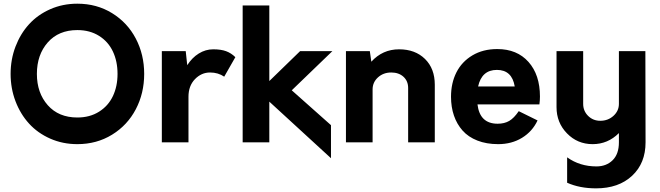

<svg xmlns="http://www.w3.org/2000/svg" viewBox="-20 -780 3617 1052"><path d="M403.8 9.8Q323.7 9.8 255.1 -20.5Q186.5 -50.8 139.2 -102.8Q91.8 -154.8 64.9 -225.3Q38.1 -295.9 38.1 -375Q38.1 -454.1 64.9 -524.7Q91.8 -595.2 139.2 -647.2Q186.5 -699.2 255.1 -729.5Q323.7 -759.8 403.8 -759.8Q509.8 -759.8 594 -708Q678.2 -656.2 724.1 -568.6Q770 -481 770 -375Q770 -269 724.1 -181.4Q678.2 -93.8 594 -42Q509.8 9.8 403.8 9.8ZM403.8 -136.2Q472.2 -136.2 522.7 -168Q573.2 -199.7 598.6 -253.4Q624 -307.1 624 -375Q624 -443.8 598.6 -497.8Q573.2 -551.8 522.7 -583.5Q472.2 -615.2 403.8 -615.2Q301.3 -615.2 241.7 -547.6Q182.1 -480 182.1 -375Q182.1 -271 241.7 -203.6Q301.3 -136.2 403.8 -136.2Z M1269.5 -466.8 1208.5 -359.9Q1175.3 -382.8 1130.9 -382.8Q1083.5 -382.8 1048.1 -346.2Q1012.7 -309.6 1012.7 -250V0H866.7V-500H997.6L1005.9 -422.9Q1032.2 -463.9 1069.1 -486.8Q1106 -509.8 1148.4 -509.8Q1190.9 -509.8 1218.8 -499.5Q1246.6 -489.3 1269.5 -466.8Z M1801.3 -500 1578.6 -285.2 1793.5 -94.2V86.9L1455.6 -223.1V0H1309.6V-750H1455.6V-335.9L1624.5 -500Z M2166.5 -509.8Q2254.9 -509.8 2308.6 -457Q2362.3 -404.3 2362.3 -315.9V0H2216.3V-297.9Q2216.3 -335.9 2190.7 -359.4Q2165 -382.8 2123.5 -382.8Q2080.6 -382.8 2051 -356Q2021.5 -329.1 2021.5 -290V0H1875.5V-500H2006.3L2014.6 -441.9Q2076.2 -509.8 2166.5 -509.8Z M2938.5 -251Q2938.5 -230.5 2935.5 -208H2596.2Q2608.9 -102.1 2706.5 -102.1Q2743.7 -102.1 2770 -117.4Q2796.4 -132.8 2822.3 -170.9L2925.3 -120.1Q2897 -59.6 2840.3 -24.9Q2783.7 9.8 2709.5 9.8Q2645.5 9.8 2595.7 -9.8Q2545.9 -29.3 2514.6 -64.5Q2483.4 -99.6 2467.3 -146.5Q2451.2 -193.4 2451.2 -250Q2451.2 -324.7 2480.7 -383.3Q2510.3 -441.9 2568.4 -476.6Q2626.5 -511.2 2704.6 -511.2Q2813 -511.2 2875.7 -440.7Q2938.5 -370.1 2938.5 -251ZM2702.6 -397Q2619.6 -397 2599.6 -306.2H2800.3Q2785.2 -397 2702.6 -397Z M3516.1 -500 3517.1 0Q3517.1 114.3 3443.4 183.1Q3369.6 252 3246.1 252Q3156.2 252 3087.4 221.2V82Q3156.7 131.8 3248 131.8Q3302.2 131.8 3336.7 97.9Q3371.1 64 3371.1 0V-50.8Q3310.5 9.8 3227.1 9.8Q3144 9.8 3086.7 -49.1Q3029.3 -107.9 3029.3 -192.9V-500H3175.3V-210.9Q3175.3 -171.9 3202.4 -145Q3229.5 -118.2 3269 -118.2Q3311.5 -118.2 3341.3 -145.3Q3371.1 -172.4 3371.1 -210.9V-500Z"/></svg>

Font: Orkney
Style: Bold
Weight: 700
Designer: Samuel Oakes and Alfredo Marco Pradil
Foundry: Alfredo Marco Pradil
Version: 1.0